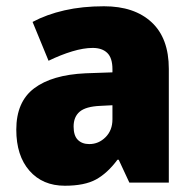

<svg xmlns="http://www.w3.org/2000/svg" viewBox="-20 -583 618 613"><path d="M312 -563Q409 -563 464 -512Q519 -461 519 -363V0H393L359 -73H355Q323 -30 286.5 -10Q250 10 187 10Q116 10 74 -38Q32 -86 32 -169Q32 -258 89 -301Q146 -344 253 -349L339 -352V-362Q339 -398 322.5 -414Q306 -430 276 -430Q247 -430 210.5 -419Q174 -408 135 -389L84 -513Q129 -537 186 -550Q243 -563 312 -563ZM300 -245Q254 -243 234.5 -226.5Q215 -210 215 -179Q215 -150 228.5 -136.5Q242 -123 265 -123Q295 -123 317 -145Q339 -167 339 -202V-247Z"/></svg>

Font: Noto Sans Bengali SemiCondensed Black
Style: Regular
Weight: 900
Width: 4
Designer: Joana Ranito - Universal Thirst; Jelle Bosma - Monotype Design Team
Foundry: Universal Thirst ehf.
Version: Version 3.000; ttfautohint (v1.8.4.7-5d5b)